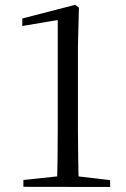

<svg xmlns="http://www.w3.org/2000/svg" viewBox="-20 -758 511 779"><path d="M74.9 0V-27.8L220 -43.1H292.2L426.9 -27V0.6ZM211.3 0Q214.3 -115.1 214.3 -229.9V-676.8L70.5 -652.5V-683L285.2 -738.5L300.2 -726.9L296.2 -569.4V-229.9Q296.2 -173.5 297.3 -115.4Q298.4 -57.4 299.4 0Z"/></svg>

Font: Noto Serif KR ExtraLight
Style: Regular
Weight: 200
Designer: Ryoko NISHIZUKA 西塚涼子 (kana & ideographs); Frank Grießhammer (Latin, Greek & Cyrillic); Wenlong ZHANG 张文龙 (bopomofo); San
Foundry: Adobe
Version: Version 2.002-H1;hotconv 1.1.0;makeotfexe 2.6.0